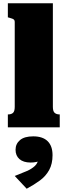

<svg xmlns="http://www.w3.org/2000/svg" viewBox="-20 -778 405 1173"><path d="M303 -758V-125Q303 -98 314 -88.5Q325 -79 343 -79H345V0H28V-79H30Q49 -79 59.5 -88.5Q70 -98 70 -125V-644Q70 -652 66.5 -656.5Q63 -661 55 -664Q47 -667 36 -670L28 -672V-758ZM143 375 70 297Q109 282 141.5 268Q174 254 193.5 235.5Q213 217 214 188L230 201Q218 208 202 211.5Q186 215 167 215Q123 215 99 194Q75 173 75 137Q75 101 102 78Q129 55 183 55Q241 55 271 84.5Q301 114 301 170Q301 223 280.5 260.5Q260 298 224 324.5Q188 351 143 375Z"/></svg>

Font: Roboto Serif 20pt Black
Style: Regular
Weight: 900
Version: Version 1.008